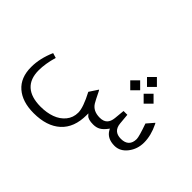

<svg xmlns="http://www.w3.org/2000/svg" viewBox="-169 -914 1484 1484"><g transform="rotate(45 573.5 -172.0)"><path d="M802.2 -608.4 856.4 -554.2 802.2 -500 748 -554.2ZM875.5 -498.5 929.7 -444.3 875.5 -390.1 821.3 -444.3ZM729 -498.5 783.2 -444.3 729 -390.1 674.8 -444.3ZM943.4 -73.2Q986.3 -73.2 1008.8 -95.2Q1031.2 -117.2 1031.2 -159.2Q1030.8 -186 993.7 -291.5L1043.9 -349.6Q1046.9 -347.2 1050.3 -339.8Q1090.8 -256.8 1090.8 -180.2Q1090.8 -108.9 1049.1 -54.7Q1007.3 -0.5 946.8 0Q864.7 0 832.5 -59.1L827.1 -69.3L820.3 -60.1Q796.4 -28.3 772 -14.2Q747.6 0 712.9 0Q658.2 0 639.2 -21L626.5 -35.2V-16.1Q626.5 120.1 547.6 191.7Q468.8 263.2 325.7 263.2Q201.7 263.2 130.9 201.7Q60.1 140.1 60.1 24.4Q60.1 -70.3 104.5 -171.9L145 -159.7Q119.1 -71.3 119.1 1Q119.1 94.7 172.4 142.3Q225.6 189.9 329.1 189.9Q395 189.9 448.2 170.7Q501.5 151.4 534.4 111.1Q567.4 70.8 567.4 15.6Q567.4 -39.6 508.3 -152.3L553.2 -220.7Q554.2 -222.7 555.2 -223.1Q559.1 -220.2 564.9 -207.5Q592.8 -149.9 607.4 -125Q638.7 -73.2 711.9 -73.2Q752 -73.2 772.7 -93.8Q793.5 -114.3 797.4 -154.8L805.7 -240.2H847.2L855 -154.3Q862.3 -73.2 943.4 -73.2Z"/></g></svg>

Font: Sahel Light FD
Style: Light-FD
Weight: 300
Foundry: Saber Rastikerdar (saber.rastikerdar@gmail.com)
Version: Version 3.3.0